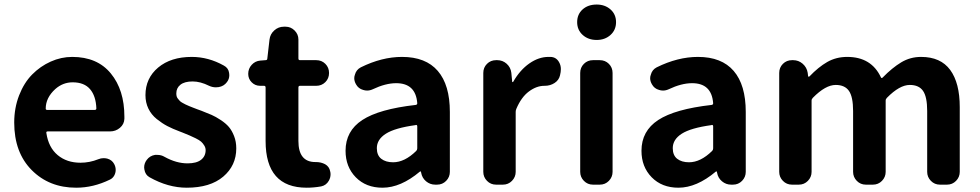

<svg xmlns="http://www.w3.org/2000/svg" viewBox="-20 -830 4407 863"><path d="M322.3 13.7Q201.2 13.7 122.6 -65.4Q43.9 -144.5 43.9 -279.3Q43.9 -344.7 65.9 -401.4Q87.9 -458 124.5 -495.1Q161.1 -532.2 208 -553.2Q254.9 -574.2 304.7 -574.2Q417 -574.2 478 -500Q539.1 -425.8 539.1 -305.7Q539.1 -300.8 539.1 -295.9Q538.1 -271.5 519 -255.4Q500 -239.3 474.6 -239.3H194.3Q186.5 -239.3 188.5 -231.4Q198.2 -167 239.3 -132.8Q280.3 -98.6 341.8 -98.6Q382.8 -98.6 421.9 -114.3Q433.6 -119.1 445.3 -119.1Q454.1 -119.1 461.9 -117.2Q483.4 -111.3 493.2 -92.8Q500 -80.1 500 -66.4Q500 -52.7 493.2 -40.5Q486.3 -28.3 473.6 -22.5Q399.4 13.7 322.3 13.7ZM185.5 -341.8Q185.5 -335.9 192.4 -335.9H405.3Q413.1 -335.9 413.1 -342.8Q413.1 -342.8 413.1 -342.8Q411.1 -398.4 384.8 -429.2Q358.4 -460 306.6 -460Q262.7 -460 228.5 -429.7Q185.5 -390.6 185.5 -341.8Z M819.3 13.7Q735.4 13.7 652.3 -33.2Q632.8 -43.9 628.9 -68.4Q627.9 -73.2 627.9 -77.1Q627.9 -95.7 639.6 -111.3Q653.3 -129.9 676.8 -133.8Q682.6 -133.8 687.5 -133.8Q705.1 -133.8 719.7 -125Q772.5 -95.7 823.2 -95.7Q863.3 -95.7 883.8 -111.8Q904.3 -127.9 904.3 -155.3Q904.3 -166 897.9 -176.3Q891.6 -186.5 883.8 -193.4Q876 -200.2 859.4 -208.5Q842.8 -216.8 832 -221.2Q821.3 -225.6 799.8 -234.4Q791 -237.3 787.1 -239.3Q755.9 -251 732.4 -263.2Q709 -275.4 684.6 -294.9Q660.2 -314.5 647 -341.8Q633.8 -369.1 633.8 -402.3Q633.8 -478.5 690.9 -526.4Q748 -574.2 841.8 -574.2Q917 -574.2 986.3 -535.2Q1006.8 -524.4 1009.8 -502Q1010.7 -497.1 1010.7 -492.2Q1010.7 -474.6 1000 -460.9Q986.3 -442.4 962.9 -438.5Q957 -437.5 950.2 -437.5Q934.6 -437.5 919.9 -444.3Q880.9 -463.9 845.7 -463.9Q809.6 -463.9 791 -449.2Q772.5 -434.6 772.5 -410.2Q772.5 -403.3 773.9 -397.5Q775.4 -391.6 779.8 -386.2Q784.2 -380.9 788.1 -376.5Q792 -372.1 800.3 -367.7Q808.6 -363.3 814 -360.4Q819.3 -357.4 830.6 -353Q841.8 -348.6 847.7 -346.2Q853.5 -343.8 866.7 -338.9Q879.9 -334 885.7 -332Q913.1 -321.3 931.2 -313.5Q949.2 -305.7 972.2 -290.5Q995.1 -275.4 1008.8 -259.3Q1022.5 -243.2 1032.2 -218.3Q1042 -193.4 1042 -163.1Q1042 -85.9 983.4 -36.1Q924.8 13.7 819.3 13.7Z M1358.4 13.7Q1173.8 13.7 1173.8 -196.3V-436.5Q1173.8 -444.3 1167 -444.3H1149.4Q1127 -444.3 1111.3 -460Q1095.7 -475.6 1095.7 -498Q1095.7 -521.5 1111.3 -538.6Q1127 -555.7 1149.4 -557.6L1173.8 -559.6Q1181.6 -559.6 1181.6 -567.4L1191.4 -652.3Q1194.3 -676.8 1212.9 -693.4Q1231.4 -710 1255.9 -710H1263.7Q1287.1 -710 1304.2 -692.9Q1321.3 -675.8 1321.3 -652.3V-567.4Q1321.3 -559.6 1328.1 -559.6H1401.4Q1425.8 -559.6 1442.4 -543Q1459 -526.4 1459 -502Q1459 -477.5 1442.4 -460.9Q1425.8 -444.3 1401.4 -444.3H1328.1Q1321.3 -444.3 1321.3 -436.5V-196.3Q1321.3 -101.6 1397.5 -101.6Q1398.4 -101.6 1398.9 -101.6Q1399.4 -101.6 1400.4 -101.6Q1422.9 -101.6 1441.4 -91.8Q1460 -81.1 1463.9 -60.5Q1465.8 -53.7 1465.8 -46.9Q1465.8 -31.2 1458 -17.6Q1446.3 2.9 1423.8 7.8Q1390.6 13.7 1358.4 13.7Z M1699.2 13.7Q1625 13.7 1579.1 -33.2Q1533.2 -80.1 1533.2 -152.3Q1533.2 -241.2 1608.4 -290.5Q1683.6 -339.8 1848.6 -358.4Q1855.5 -359.4 1855.5 -366.2Q1848.6 -456.1 1760.7 -456.1Q1712.9 -456.1 1655.3 -428.7Q1642.6 -422.9 1629.9 -422.9Q1621.1 -422.9 1612.3 -425.8Q1590.8 -431.6 1580.1 -451.2Q1572.3 -464.8 1572.3 -478.5Q1572.3 -486.3 1575.2 -494.1Q1581.1 -516.6 1601.6 -527.3Q1696.3 -574.2 1787.1 -574.2Q1893.6 -574.2 1947.8 -511.2Q2002 -448.2 2002 -327.1V-57.6Q2002 -34.2 1985.4 -17.1Q1968.8 0 1944.3 0H1936.5Q1913.1 0 1895 -15.1Q1877 -30.3 1873 -53.7L1872.1 -58.6Q1871.1 -59.6 1869.6 -59.6Q1868.2 -59.6 1867.2 -58.6Q1781.2 13.7 1699.2 13.7ZM1747.1 -100.6Q1798.8 -100.6 1850.6 -151.4Q1855.5 -156.2 1855.5 -163.1V-261.7Q1855.5 -268.6 1849.6 -268.6Q1848.6 -268.6 1847.7 -267.6Q1754.9 -254.9 1714.4 -229Q1673.8 -203.1 1673.8 -164.1Q1673.8 -131.8 1693.8 -116.2Q1713.9 -100.6 1747.1 -100.6Z M2210 0Q2185.5 0 2168.9 -17.1Q2152.3 -34.2 2152.3 -57.6V-502Q2152.3 -526.4 2168.9 -543Q2185.5 -559.6 2210 -559.6H2214.8Q2239.3 -559.6 2257.3 -543.5Q2275.4 -527.3 2278.3 -502.9L2282.2 -462.9Q2282.2 -460.9 2284.2 -460.9Q2286.1 -460.9 2287.1 -462.9Q2317.4 -515.6 2359.4 -544.9Q2401.4 -574.2 2445.3 -574.2Q2450.2 -574.2 2455.1 -574.2Q2479.5 -573.2 2492.2 -551.8Q2501 -537.1 2501 -519.5Q2501 -512.7 2500 -505.9L2497.1 -491.2Q2492.2 -469.7 2472.7 -457Q2453.1 -444.3 2428.7 -444.3Q2427.7 -444.3 2426.8 -444.3Q2391.6 -444.3 2357.4 -418.9Q2323.2 -393.6 2300.8 -340.8Q2297.9 -334 2297.9 -327.1V-57.6Q2297.9 -34.2 2281.2 -17.1Q2264.6 0 2240.2 0Z M2645.5 0Q2621.1 0 2604.5 -17.1Q2587.9 -34.2 2587.9 -57.6V-502Q2587.9 -526.4 2604.5 -543Q2621.1 -559.6 2645.5 -559.6H2675.8Q2700.2 -559.6 2716.8 -543Q2733.4 -526.4 2733.4 -502V-57.6Q2733.4 -34.2 2716.8 -17.1Q2700.2 0 2675.8 0ZM2662.1 -650.4Q2624 -650.4 2599.1 -672.9Q2574.2 -695.3 2574.2 -730.5Q2574.2 -765.6 2598.6 -787.6Q2623 -809.6 2662.1 -809.6Q2699.2 -809.6 2724.1 -787.6Q2749 -765.6 2749 -730.5Q2749 -695.3 2724.1 -672.9Q2699.2 -650.4 2662.1 -650.4Z M3029.3 13.7Q2955.1 13.7 2909.2 -33.2Q2863.3 -80.1 2863.3 -152.3Q2863.3 -241.2 2938.5 -290.5Q3013.7 -339.8 3178.7 -358.4Q3185.5 -359.4 3185.5 -366.2Q3178.7 -456.1 3090.8 -456.1Q3043 -456.1 2985.4 -428.7Q2972.7 -422.9 2960 -422.9Q2951.2 -422.9 2942.4 -425.8Q2920.9 -431.6 2910.2 -451.2Q2902.3 -464.8 2902.3 -478.5Q2902.3 -486.3 2905.3 -494.1Q2911.1 -516.6 2931.6 -527.3Q3026.4 -574.2 3117.2 -574.2Q3223.6 -574.2 3277.8 -511.2Q3332 -448.2 3332 -327.1V-57.6Q3332 -34.2 3315.4 -17.1Q3298.8 0 3274.4 0H3266.6Q3243.2 0 3225.1 -15.1Q3207 -30.3 3203.1 -53.7L3202.1 -58.6Q3201.2 -59.6 3199.7 -59.6Q3198.2 -59.6 3197.3 -58.6Q3111.3 13.7 3029.3 13.7ZM3077.1 -100.6Q3128.9 -100.6 3180.7 -151.4Q3185.5 -156.2 3185.5 -163.1V-261.7Q3185.5 -268.6 3179.7 -268.6Q3178.7 -268.6 3177.7 -267.6Q3085 -254.9 3044.4 -229Q3003.9 -203.1 3003.9 -164.1Q3003.9 -131.8 3023.9 -116.2Q3043.9 -100.6 3077.1 -100.6Z M3540 0Q3515.6 0 3499 -17.1Q3482.4 -34.2 3482.4 -57.6V-502Q3482.4 -526.4 3499 -543Q3515.6 -559.6 3540 -559.6H3544.9Q3569.3 -559.6 3587.9 -543.5Q3606.4 -527.3 3610.4 -502.9L3612.3 -487.3Q3612.3 -485.4 3614.3 -485.4Q3616.2 -485.4 3618.2 -486.3Q3658.2 -528.3 3698.2 -551.3Q3738.3 -574.2 3788.1 -574.2Q3896.5 -574.2 3939.5 -482.4Q3942.4 -476.6 3947.3 -481.4Q3990.2 -525.4 4030.8 -549.8Q4071.3 -574.2 4120.1 -574.2Q4208 -574.2 4251 -515.6Q4293.9 -457 4293.9 -348.6V-57.6Q4293.9 -34.2 4277.3 -17.1Q4260.7 0 4236.3 0H4205.1Q4180.7 0 4164.1 -17.1Q4147.5 -34.2 4147.5 -57.6V-331.1Q4147.5 -394.5 4128.9 -421.4Q4110.4 -448.2 4069.3 -448.2Q4023.4 -448.2 3966.8 -390.6Q3960.9 -384.8 3960.9 -377.9V-57.6Q3960.9 -34.2 3944.3 -17.1Q3927.7 0 3903.3 0H3872.1Q3847.7 0 3831.1 -17.1Q3814.5 -34.2 3814.5 -57.6V-331.1Q3814.5 -394.5 3795.9 -421.4Q3777.3 -448.2 3736.3 -448.2Q3690.4 -448.2 3633.8 -390.6Q3627.9 -384.8 3627.9 -377.9V-57.6Q3627.9 -34.2 3611.3 -17.1Q3594.7 0 3570.3 0Z"/></svg>

Font: Gen Jyuu Gothic Bold
Style: Bold
Weight: 700
Designer: [Source Han Sans]
Ryoko NISHIZUKA  (kana & ideographs); Paul D. Hunt (Latin, Greek & Cyrillic); Wenlong ZHANG  (bopomofo
Version: Version 1.002.20150607